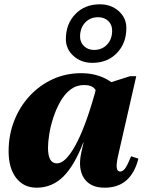

<svg xmlns="http://www.w3.org/2000/svg" viewBox="-20 -856 683 892"><path d="M150 16Q90 16 55 -29.5Q20 -75 20 -153Q20 -229 46 -295Q72 -361 118 -410.5Q164 -460 225 -488Q286 -516 357 -516Q417 -516 465.5 -493Q514 -470 537 -430L437 -374Q437 -421 422 -441Q407 -461 371 -461Q335 -461 307.5 -440Q280 -419 260.5 -384.5Q241 -350 228 -310.5Q215 -271 209 -234Q203 -197 203 -170Q203 -97 244 -97Q265 -97 286.5 -118.5Q308 -140 330.5 -181Q353 -222 375.5 -282Q398 -342 420 -420L478 -385V-194H367Q325 -85 273 -34.5Q221 16 150 16ZM466 16Q399 16 370 -28.5Q341 -73 358 -149L431 -467H474L584 -502H613L528 -130Q520 -93 522.5 -76Q525 -59 538 -59Q551 -59 562 -74.5Q573 -90 589 -130L623 -119Q606 -52 567 -18Q528 16 466 16ZM409 -564Q357 -564 321.5 -596Q286 -628 286 -674Q286 -745 330 -790.5Q374 -836 444 -836Q496 -836 531.5 -804.5Q567 -773 567 -726Q567 -655 523 -609.5Q479 -564 409 -564ZM417 -624Q454 -624 477.5 -649Q501 -674 501 -714Q501 -741 483 -758.5Q465 -776 436 -776Q399 -776 375.5 -751Q352 -726 352 -686Q352 -659 370.5 -641.5Q389 -624 417 -624Z"/></svg>

Font: Platypi Light ExtraBold
Style: Italic
Weight: 800
Italic angle: -13°
Version: Version 1.200